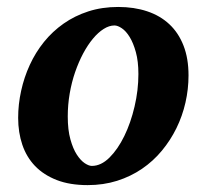

<svg xmlns="http://www.w3.org/2000/svg" viewBox="-20 -520 593 552"><path d="M377.9 -307.1Q377.9 -343.8 370.6 -370.1Q363.3 -396.5 352.8 -413.6Q342.3 -430.7 330.3 -438.7Q318.4 -446.8 309.1 -446.8Q293.9 -446.8 278.1 -436.8Q262.2 -426.8 247.3 -408.9Q232.4 -391.1 219.2 -366.5Q206.1 -341.8 196 -312.7Q186 -283.7 180.4 -251.2Q174.8 -218.8 174.8 -185.1Q174.8 -146.5 182.4 -119.4Q189.9 -92.3 200.9 -75.4Q211.9 -58.6 223.6 -50.8Q235.4 -43 244.1 -43Q270.5 -43 294.7 -66.9Q318.8 -90.8 337.4 -128.9Q356 -167 366.9 -213.9Q377.9 -260.7 377.9 -307.1ZM522 -303.2Q522 -263.7 513.2 -225.1Q504.4 -186.5 487.3 -151.6Q470.2 -116.7 445.3 -86.7Q420.4 -56.6 388.2 -34.7Q356 -12.7 316.7 -0.2Q277.3 12.2 231.9 12.2Q180.7 12.2 143.1 -2.4Q105.5 -17.1 80.8 -42.7Q56.2 -68.4 44.2 -103.8Q32.2 -139.2 32.2 -181.2Q32.2 -220.2 40.8 -259Q49.3 -297.9 65.7 -333.5Q82 -369.1 106.4 -399.4Q130.9 -429.7 162.8 -452.1Q194.8 -474.6 234.1 -487.3Q273.4 -500 319.8 -500Q365.7 -500 403.1 -487.5Q440.4 -475.1 466.8 -450.4Q493.2 -425.8 507.6 -388.9Q522 -352.1 522 -303.2Z"/></svg>

Font: Charis SIL Cyr
Style: Bold Italic
Weight: 700
Italic angle: -11°
Foundry: SIL International
Version: Version 5.000